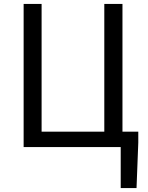

<svg xmlns="http://www.w3.org/2000/svg" viewBox="-20 -753 758 983"><path d="M598 210H679L688 -23V-79H607V-733H514V-79H193V-733H101V0H598Z"/></svg>

Font: ChiuKong Gothic CL
Style: Regular
Weight: 400
Designer: Ryoko NISHIZUKA 西塚涼子 (kana, bopomofo & ideographs); Paul D. Hunt (Latin, Greek & Cyrillic); Sandoll Communications 산돌커뮤니
Foundry: Adobe
Version: Version 1.300